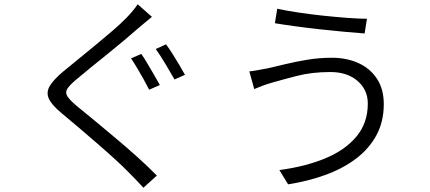

<svg xmlns="http://www.w3.org/2000/svg" viewBox="-20 -820 2020 901"><path d="M643 -567Q656 -549 672 -521.5Q688 -494 704 -467Q720 -440 730 -421L680 -399Q670 -419 655 -446Q640 -473 624 -500Q608 -527 595 -546ZM759 -612Q772 -595 788.5 -569Q805 -543 821 -516Q837 -489 848 -469L799 -447Q781 -479 756 -520.5Q731 -562 711 -590ZM693 -741Q678 -729 658.5 -712.5Q639 -696 627 -686Q601 -663 563.5 -631.5Q526 -600 484.5 -566.5Q443 -533 404 -501.5Q365 -470 337 -446Q306 -420 295.5 -402.5Q285 -385 296.5 -367.5Q308 -350 341 -322Q376 -294 423.5 -254.5Q471 -215 523.5 -171Q576 -127 626 -82Q676 -37 716 4L653 61Q623 28 587 -8Q560 -36 520.5 -72Q481 -108 436 -147Q391 -186 347.5 -223Q304 -260 269 -289Q222 -328 209 -357.5Q196 -387 213.5 -416.5Q231 -446 275 -483Q304 -507 344 -539.5Q384 -572 427 -607.5Q470 -643 509 -676.5Q548 -710 573 -736Q587 -750 602.5 -768.5Q618 -787 626 -800Z M1706 -334Q1706 -399 1657.5 -440.5Q1609 -482 1530 -482Q1443 -482 1372 -463.5Q1301 -445 1256 -432Q1232 -425 1211.5 -417.5Q1191 -410 1173 -402L1150 -485Q1170 -487 1193.5 -491.5Q1217 -496 1239 -500Q1274 -508 1321.5 -519.5Q1369 -531 1424 -540Q1479 -549 1537 -549Q1607 -549 1662 -524Q1717 -499 1749 -450.5Q1781 -402 1781 -331Q1781 -250 1747 -186.5Q1713 -123 1652 -76.5Q1591 -30 1509.5 0Q1428 30 1332 45L1291 -22Q1412 -38 1505.5 -76.5Q1599 -115 1652.5 -179Q1706 -243 1706 -334ZM1281 -779Q1322 -770 1378.5 -761.5Q1435 -753 1496 -746.5Q1557 -740 1611.5 -736Q1666 -732 1702 -732L1691 -663Q1650 -666 1595 -671Q1540 -676 1481 -682.5Q1422 -689 1367 -696.5Q1312 -704 1270 -711Z"/></svg>

Font: Source Han Sans SC Normal
Style: Regular
Weight: 350
Designer: Ryoko NISHIZUKA 西塚涼子 (kana, bopomofo & ideographs); Paul D. Hunt (Latin, Greek & Cyrillic); Sandoll Communications 산돌커뮤니
Foundry: Adobe
Version: Version 2.004;hotconv 1.0.118;makeotfexe 2.5.65603